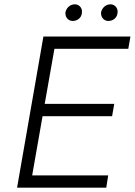

<svg xmlns="http://www.w3.org/2000/svg" viewBox="-20 -869 624 889"><path d="M59 0H472L481 -57H129L177 -331H499L509 -388H187L232 -643H574L584 -700H181ZM315 -772C337 -771 357 -786 359 -808C363 -829 349 -848 328 -849C306 -850 287 -833 283 -812C281 -791 294 -773 315 -772ZM480 -772C502 -771 522 -786 524 -808C528 -829 514 -848 493 -849C471 -850 452 -833 448 -812C446 -791 459 -773 480 -772Z"/></svg>

Font: Fixel Display 20240404 Light
Style: Italic
Weight: 300
Italic angle: -10°
Designer: AlfaBravo + MacPaw
Foundry: Kyrylo Tkachov, Marchela Mozhyna, Serhii Makarenko, Maria Weinstein, Zakhar Kryvoshyya
Version: Version 1.211;Glyphs 3.2 (3225)